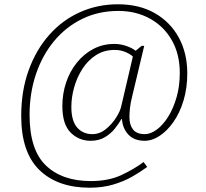

<svg xmlns="http://www.w3.org/2000/svg" viewBox="-20 -734 961 896"><path d="M399 142Q249 142 164 59.5Q79 -23 79 -193Q79 -311 114 -407Q149 -503 210.5 -572Q272 -641 354 -677.5Q436 -714 530 -714Q631 -714 703.5 -672Q776 -630 815 -557.5Q854 -485 854 -392Q854 -323 836.5 -265Q819 -207 789.5 -165Q760 -123 725 -100Q690 -77 655 -77Q606 -77 579 -106Q552 -135 549 -179H547Q535 -158 516.5 -134.5Q498 -111 470 -94Q442 -77 403 -77Q348 -77 309.5 -115.5Q271 -154 271 -239Q271 -297 288.5 -349Q306 -401 338.5 -441.5Q371 -482 415.5 -505.5Q460 -529 514 -529Q542 -529 569.5 -519.5Q597 -510 613 -497L641 -520H653L597 -285Q589 -253 586.5 -230Q584 -207 584 -187Q584 -151 601 -129.5Q618 -108 656 -108Q683 -108 712 -129.5Q741 -151 765 -189.5Q789 -228 804 -280Q819 -332 819 -394Q819 -481 782 -546Q745 -611 680 -647Q615 -683 532 -683Q440 -683 364 -646Q288 -609 233 -543Q178 -477 148 -388.5Q118 -300 118 -198Q118 -35 194 38Q270 111 404 111Q487 111 547.5 82.5Q608 54 650 22L667 45Q636 68 596.5 90.5Q557 113 507.5 127.5Q458 142 399 142ZM411 -108Q445 -108 473.5 -131Q502 -154 521.5 -184.5Q541 -215 546 -239L600 -470Q589 -481 566 -491Q543 -501 515 -501Q466 -501 428.5 -477Q391 -453 365.5 -414Q340 -375 326.5 -328Q313 -281 313 -235Q313 -170 340 -139Q367 -108 411 -108Z"/></svg>

Font: Noto Serif Tamil ExtraLight
Style: Regular
Weight: 200
Designer: Indian Type Foundry, Tom Grace, and the Monotype Design Team
Foundry: Monotype Imaging Inc.
Version: Version 2.004; ttfautohint (v1.8.4.7-5d5b)